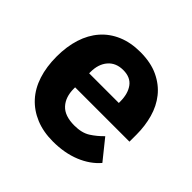

<svg xmlns="http://www.w3.org/2000/svg" viewBox="-140 -684 842 842"><g transform="rotate(45 281.0 -262.5)"><path d="M36 0ZM288 12Q228 12 181 -7.5Q134 -27 101.5 -62.5Q69 -98 52.5 -149Q36 -200 36 -263Q36 -325 52 -375.5Q68 -426 99.5 -462Q131 -498 177 -517.5Q223 -537 282 -537Q347 -537 393.5 -515Q440 -493 469.5 -456Q499 -419 512.5 -370.5Q526 -322 526 -269V-225H189V-217Q189 -165 217 -134.5Q245 -104 305 -104Q351 -104 380 -122.5Q409 -141 434 -167L508 -75Q473 -34 416.5 -11Q360 12 288 12ZM285 -428Q240 -428 214.5 -398.5Q189 -369 189 -320V-312H373V-321Q373 -369 351.5 -398.5Q330 -428 285 -428Z"/></g></svg>

Font: Aneliza ExtraBold
Style: Regular
Weight: 800
Designer: Mike Abbink, Paul van der Laan, Pieter van Rosmalen
Foundry: Bold Monday
Version: Version 3.001;September 8, 2019;FontCreator 11.5.0.2425 64-b